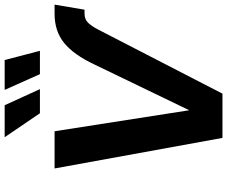

<svg xmlns="http://www.w3.org/2000/svg" viewBox="-96 -888 984 832"><g transform="rotate(-90 396.0 -472.0)"><path d="M532.7 -555.2Q574.2 -643.6 625.2 -685.5Q676.3 -727.5 752.4 -727.5H792L770 -597.7H753.4Q728.5 -597.7 713.9 -582.8Q699.2 -567.9 683.6 -538.1L406.2 0H214.4L82 -727.5H243.2L334 -145.5H335ZM321.3 -791 217.3 -943.8H356L425.8 -791ZM490.7 -791 422.4 -943.8H551.8L591.8 -791Z"/></g></svg>

Font: Inter Display
Style: Bold Italic
Weight: 700
Italic angle: -9.39999°
Designer: Rasmus Andersson
Foundry: rsms
Version: Version 4.000;git-a52131595